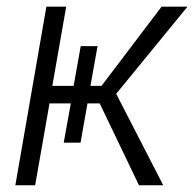

<svg xmlns="http://www.w3.org/2000/svg" viewBox="-20 -548 575 568"><path d="M458 -528.3 280.3 -293.9H247.6L268.6 -411.6H218.8L197.8 -293.9H134.8L175.8 -528.3H117.2L25.4 0H84L126.5 -242.2H189.5L168.5 -126H218.3L238.8 -242.2H274.9L391.1 0H462.9L323.7 -270.5L534.7 -528.3Z"/></svg>

Font: Roboto Light
Style: Italic
Weight: 300
Italic angle: -12°
Designer: Google
Version: Version 2.137; 2017